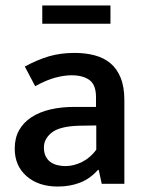

<svg xmlns="http://www.w3.org/2000/svg" viewBox="-20 -674 535 704"><path d="M71 -430Q117 -455 159.5 -467.5Q202 -480 254 -480Q294 -480 327.5 -471Q361 -462 385 -442Q409 -422 422.5 -388.5Q436 -355 436 -307V0H353L342 -51H339Q311 -19 274 -4.5Q237 10 192 10Q121 10 77.5 -28Q34 -66 34 -129Q34 -168 50 -196.5Q66 -225 95 -244Q124 -263 164 -272.5Q204 -282 252 -282H332V-318Q332 -363 308 -380.5Q284 -398 242 -398Q216 -398 183.5 -389.5Q151 -381 109 -358ZM333 -214 270 -213Q199 -211 170 -188Q141 -165 141 -134Q141 -114 147.5 -101Q154 -88 165 -80Q176 -72 190.5 -68.5Q205 -65 220 -65Q251 -65 281.5 -80.5Q312 -96 333 -125ZM385 -654V-587H135V-654Z"/></svg>

Font: Ek Mukta Medium
Style: Regular
Weight: 500
Designer: Girish Dalvi and Yashodeep Gholap
Foundry: Ek Type
Version: Version 2.538;PS 1.002;hotconv 16.6.51;makeotf.lib2.5.65220;